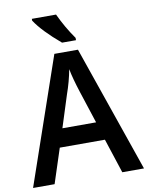

<svg xmlns="http://www.w3.org/2000/svg" viewBox="-99 -1002 827 1072"><g transform="rotate(-10 314.5 -465.5)"><path d="M505.9 0 441.9 -195.8H186L122.1 0H0L247.1 -716.8H380.9L628.9 0ZM410.2 -299.8 351.1 -481Q323.7 -565.4 314 -618.2Q301.3 -549.8 276.9 -481L219.2 -299.8ZM379.4 -771H300.3Q199.7 -856 157.2 -920.9V-931.2H294.4Q331.1 -852.5 379.4 -784.2Z"/></g></svg>

Font: Droid Sans TV
Style: Bold
Weight: 600
Version: Version 1.00